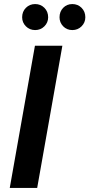

<svg xmlns="http://www.w3.org/2000/svg" viewBox="-20 -925 440 945"><path d="M28 0 152 -700H287L163 0ZM153 -777Q126 -777 107.5 -795.5Q89 -814 89 -840Q89 -868 107.5 -886.5Q126 -905 153 -905Q180 -905 198.5 -886.5Q217 -868 217 -840Q217 -814 198.5 -795.5Q180 -777 153 -777ZM336 -777Q309 -777 291 -795.5Q273 -814 273 -840Q273 -868 291 -886.5Q309 -905 336 -905Q363 -905 381.5 -886.5Q400 -868 400 -840Q400 -814 381.5 -795.5Q363 -777 336 -777Z"/></svg>

Font: DM Sans 9pt
Style: Bold Italic
Weight: 700
Italic angle: -10°
Version: Version 4.004;gftools[0.9.30]